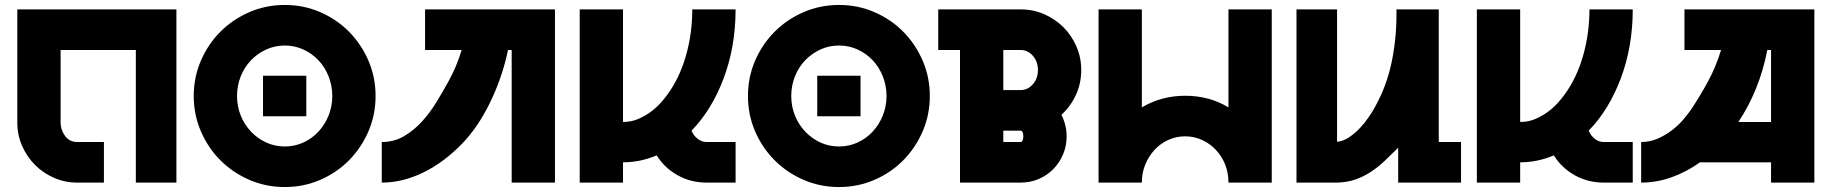

<svg xmlns="http://www.w3.org/2000/svg" viewBox="-20 -738 7403 776"><path d="M693 -700V0H529V-536H225V-242Q225 -213 243 -188.5Q261 -164 292 -164H400V0H292Q243 0 199 -19Q155 -38 122 -71Q89 -104 69.5 -148Q50 -192 50 -242V-700Z M1131 -718Q1207 -718 1274 -689Q1341 -660 1390.5 -610Q1440 -560 1469 -493Q1498 -426 1498 -350Q1498 -274 1469 -207Q1440 -140 1390.5 -90Q1341 -40 1274 -11Q1207 18 1131 18Q1055 18 988 -11Q921 -40 871 -90Q821 -140 792 -207Q763 -274 763 -350Q763 -426 792 -493Q821 -560 871 -610Q921 -660 988 -689Q1055 -718 1131 -718ZM1131 -146Q1171 -146 1206 -162Q1241 -178 1267 -206Q1293 -234 1308 -271Q1323 -308 1323 -350Q1323 -392 1308 -429.5Q1293 -467 1267 -494.5Q1241 -522 1206 -538Q1171 -554 1131 -554Q1091 -554 1056 -538Q1021 -522 994.5 -494.5Q968 -467 953 -429.5Q938 -392 938 -350Q938 -308 953 -271Q968 -234 994.5 -206Q1021 -178 1056 -162Q1091 -146 1131 -146ZM1218 -432V-268H1043V-432Z M1523 0V-164Q1573 -164 1613.5 -188Q1654 -212 1686.5 -248Q1719 -284 1745 -327Q1771 -370 1792 -408Q1825 -467 1846 -536H1698V-700H2223V0H2048V-536H2033Q2024 -490 2008 -441Q1992 -392 1970.5 -344.5Q1949 -297 1922 -253.5Q1895 -210 1863 -174Q1831 -138 1792.5 -106.5Q1754 -75 1710.5 -51Q1667 -27 1619.5 -13.5Q1572 0 1523 0Z M2323 0V-700H2498V-245Q2531 -245 2559 -257Q2587 -269 2610 -286Q2633 -303 2650.5 -322.5Q2668 -342 2679 -358Q2727 -424 2752.5 -513.5Q2778 -603 2778 -700H2953Q2953 -550 2905 -422Q2857 -294 2775 -210Q2783 -190 2799.5 -177Q2816 -164 2836 -164H2953V0H2836Q2772 0 2719 -29.5Q2666 -59 2634 -110Q2568 -82 2498 -82V0Z M3371 -718Q3447 -718 3514 -689Q3581 -660 3630.5 -610Q3680 -560 3709 -493Q3738 -426 3738 -350Q3738 -274 3709 -207Q3680 -140 3630.5 -90Q3581 -40 3514 -11Q3447 18 3371 18Q3295 18 3228 -11Q3161 -40 3111 -90Q3061 -140 3032 -207Q3003 -274 3003 -350Q3003 -426 3032 -493Q3061 -560 3111 -610Q3161 -660 3228 -689Q3295 -718 3371 -718ZM3371 -146Q3411 -146 3446 -162Q3481 -178 3507 -206Q3533 -234 3548 -271Q3563 -308 3563 -350Q3563 -392 3548 -429.5Q3533 -467 3507 -494.5Q3481 -522 3446 -538Q3411 -554 3371 -554Q3331 -554 3296 -538Q3261 -522 3234.5 -494.5Q3208 -467 3193 -429.5Q3178 -392 3178 -350Q3178 -308 3193 -271Q3208 -234 3234.5 -206Q3261 -178 3296 -162Q3331 -146 3371 -146ZM3458 -432V-268H3283V-432Z M4105 -700Q4156 -700 4200.5 -680.5Q4245 -661 4278 -628Q4311 -595 4330.5 -550.5Q4350 -506 4350 -455Q4350 -401 4328.5 -354.5Q4307 -308 4270 -274Q4280 -254 4285.5 -232Q4291 -210 4291 -187Q4291 -148 4276.5 -114Q4262 -80 4237 -54.5Q4212 -29 4178 -14.5Q4144 0 4105 0H3860V-536H3772V-700ZM4035 -374H4105Q4134 -374 4154.5 -397.5Q4175 -421 4175 -455Q4175 -489 4154.5 -512.5Q4134 -536 4105 -536H4035ZM4035 -210V-164H4105Q4110 -164 4113 -170.5Q4116 -177 4116 -187Q4116 -197 4113 -203.5Q4110 -210 4105 -210Z M4420 0V-700H4595V-304Q4674 -351 4770 -351Q4868 -351 4945 -304V-700H5120V0H4945V-1Q4945 -40 4931.5 -73.5Q4918 -107 4894 -132.5Q4870 -158 4838 -172.5Q4806 -187 4770 -187Q4734 -187 4702 -172.5Q4670 -158 4646.5 -132.5Q4623 -107 4609 -73.5Q4595 -40 4595 -1V0Z M5384 -700V-165Q5408 -167 5431.5 -182.5Q5455 -198 5475 -219Q5495 -240 5511.5 -264Q5528 -288 5538 -307Q5585 -392 5604.5 -486.5Q5624 -581 5624 -677V-700H5795V-164H5885V0H5631V-141L5628 -138Q5601 -111 5575 -86.5Q5549 -62 5520 -43Q5491 -24 5458 -12.5Q5425 -1 5384 0H5220V-700Z M5949 0V-700H6124V-245Q6157 -245 6185 -257Q6213 -269 6236 -286Q6259 -303 6276.5 -322.5Q6294 -342 6305 -358Q6353 -424 6378.5 -513.5Q6404 -603 6404 -700H6579Q6579 -550 6531 -422Q6483 -294 6401 -210Q6409 -190 6425.5 -177Q6442 -164 6462 -164H6579V0H6462Q6398 0 6345 -29.5Q6292 -59 6260 -110Q6194 -82 6124 -82V0Z M6613 0V-164Q6649 -164 6680.5 -178Q6712 -192 6738 -212Q6764 -232 6783.5 -255Q6803 -278 6816 -297Q6850 -348 6882.5 -407.5Q6915 -467 6936 -536H6788V-700H7313V0H7138V-82H6851Q6796 -43 6736 -21.5Q6676 0 6613 0ZM7006 -245H7138V-536H7123Q7107 -454 7077.5 -381Q7048 -308 7006 -245Z"/></svg>

Font: Aoudax Cyrillic
Style: Regular
Weight: 400
Designer: William Zhang
Foundry: William Zhang
Version: Version 1.00 June 4, 2021, initial release